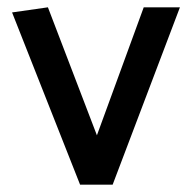

<svg xmlns="http://www.w3.org/2000/svg" viewBox="-20 -505 524 525"><path d="M199 0 13 -471 111 -485 245 -135 373 -485H472L288 0Z"/></svg>

Font: Palanquin Medium
Style: Regular
Weight: 500
Designer: Pria Ravichandran
Version: Version 1.0.4